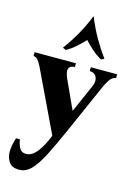

<svg xmlns="http://www.w3.org/2000/svg" viewBox="-151 -827 793 1135"><g transform="rotate(15 245.5 -259.5)"><path d="M84 235Q39 235 21 208Q3 181 3 146Q3 129 7 106Q11 83 19 60H42Q49 97 61 115.5Q73 134 99 134Q134 134 165 95.5Q196 57 222 -10L55 -360Q40 -393 30 -408.5Q20 -424 12 -430Q4 -436 -7 -437V-460H246V-437Q221 -436 213 -424Q205 -412 208 -395Q211 -378 219 -360L299 -185H301L378 -360Q389 -386 379.5 -410.5Q370 -435 337 -437V-460H498V-437Q475 -435 459 -410.5Q443 -386 432 -360L308 -79Q260 30 224.5 99.5Q189 169 156.5 202Q124 235 84 235ZM383 -520Q352 -537 325 -561Q298 -585 275 -610Q252 -585 225 -561Q198 -537 167 -520L148 -529Q183 -576 215.5 -632.5Q248 -689 274 -754H276Q302 -689 334.5 -632.5Q367 -576 402 -529Z"/></g></svg>

Font: Bona Nova
Style: Bold
Weight: 700
Designer: Mateusz Machalski
Foundry: Capitalics
Version: Version 4.001; ttfautohint (v1.8.3)